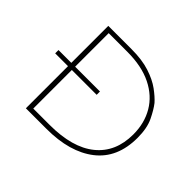

<svg xmlns="http://www.w3.org/2000/svg" viewBox="-139 -825 1028 1028"><g transform="rotate(45 375.0 -311.0)"><path d="M156 1V-318H59V-343H156V-623H332Q412 -623 469 -604.5Q526 -586 563.5 -558.5Q601 -531 623 -506Q645 -478 668 -430.5Q691 -383 691 -310Q691 -157 589.5 -78Q488 1 312 1ZM185 -26H309Q481 -26 571.5 -99.5Q662 -173 662 -307Q662 -392 623.5 -457.5Q585 -523 510 -560Q435 -597 326 -597H185V-343H373V-318H185Z"/></g></svg>

Font: Inconsolata ExtraExpanded ExtraLight
Style: Regular
Weight: 200
Width: 8
Monospace: yes
Designer: Raph Levien, Cyreal, Brenton Simpson
Foundry: Raph Levien, Cyreal, Google
Version: Version 3.100; ttfautohint (v1.8.4.7-5d5b)